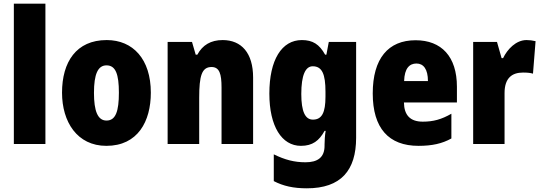

<svg xmlns="http://www.w3.org/2000/svg" viewBox="-20 -780 2930 1040"><path d="M226 0V-760H55V0Z M797 -278C797 -460 700 -563 558 -563C393 -563 316 -444 316 -278C316 -120 398 10 556 10C727 10 797 -123 797 -278ZM489 -277C489 -378 510 -426 557 -426C607 -426 624 -377 624 -278C624 -178 607 -127 557 -127C509 -127 489 -179 489 -277Z M1186 -563C1122 -563 1077 -536 1049 -484H1040L1020 -553H888V0H1059V-250C1059 -370 1073 -417 1126 -417C1169 -417 1180 -379 1180 -306V0H1351V-360C1351 -493 1288 -563 1186 -563Z M1615 -563C1506 -563 1439 -456 1439 -273C1439 -96 1506 10 1610 10C1673 10 1709 -18 1738 -71H1744C1740 -49 1738 -17 1738 3V10C1738 73 1700 99 1635 99C1575 99 1524 86 1463 56V201C1515 228 1570 240 1642 240C1827 240 1909 143 1909 -34V-553H1761L1748 -484H1741C1710 -540 1674 -563 1615 -563ZM1674 -421C1725 -421 1743 -378 1743 -283V-256C1743 -171 1724 -132 1675 -132C1633 -132 1612 -176 1612 -271C1612 -372 1634 -421 1674 -421Z M2231 -562C2083 -562 1999 -463 1999 -274C1999 -86 2085 10 2247 10C2320 10 2375 -2 2425 -30V-164C2371 -133 2327 -121 2270 -121C2202 -121 2169 -156 2168 -225H2455V-310C2455 -474 2371 -562 2231 -562ZM2236 -436C2274 -436 2298 -405 2298 -341H2169C2171 -410 2198 -436 2236 -436Z M2832 -563C2775 -563 2728 -513 2705 -465H2697L2672 -553H2543V0H2713V-276C2713 -357 2753 -387 2813 -387C2838 -387 2854 -385 2867 -381L2881 -557C2864 -561 2848 -563 2832 -563Z"/></svg>

Font: Noto Sans Georgian Condensed Black
Style: Regular
Weight: 900
Width: 3
Designer: Monotype Design Team, Akaki Razmadze
Foundry: Google LLC
Version: Version 2.005